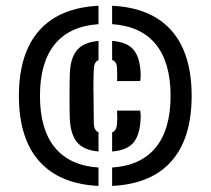

<svg xmlns="http://www.w3.org/2000/svg" viewBox="-20 -624 712 649"><path d="M43.9 -300Q43.9 -443.3 112.4 -520.7Q181 -598 313 -604.5V-542.3Q215.4 -535.8 165.2 -474.4Q115.1 -413.1 115.1 -300Q115.1 -186.9 165.2 -125.6Q215.4 -64.2 313 -57.7V4.5Q181 -2 112.4 -79.3Q43.9 -156.7 43.9 -300ZM216.1 -218.2Q215.5 -231.6 215.2 -253.4Q215 -275.1 215 -299.5Q215 -323.9 215.3 -345.2Q215.6 -366.4 216.1 -378.2Q218.9 -431 241.8 -456.3Q264.6 -481.5 313 -485.6V-420.9Q304.9 -417.4 301.3 -410Q297.6 -402.5 297.1 -389.9Q295.7 -362.3 295.8 -331.2Q296 -300 296.5 -268.4Q297 -236.8 297.1 -208.3Q297.3 -195.3 301.1 -187.9Q304.9 -180.6 313 -176.9V-112Q265 -116 242.4 -141Q219.7 -166.1 216.1 -218.2ZM359 4.5V-57.7Q456.1 -64.1 506.4 -125.4Q556.6 -186.7 556.6 -300Q556.6 -413.1 506.4 -474.5Q456.1 -535.9 359 -542.3V-604.5Q491.2 -598.1 559.5 -520.8Q627.8 -443.5 627.8 -300Q627.8 -156.5 559.6 -79.2Q491.3 -1.9 359 4.5ZM359 -111.9V-176.4Q367.1 -179.9 371.1 -187.6Q375.1 -195.2 375.6 -208.3Q376.5 -217.6 376.5 -226Q376.5 -234.4 375.5 -250.2H454Q455.1 -243.5 455.5 -235.6Q455.9 -227.6 455 -217.4Q451.8 -165.4 430 -140.7Q408.3 -115.9 359 -111.9ZM359 -485.8Q408.7 -481.8 430.2 -457.3Q451.8 -432.8 455 -382.3Q455.9 -373.1 455.4 -364.1Q455 -355.1 454 -350H375.5Q376.5 -358.7 376 -371Q375.6 -383.4 375.6 -390.8Q375.6 -403.5 371.8 -410.7Q368 -417.9 359 -421.4Z"/></svg>

Font: Big Shoulders Stencil Text SC Thin
Style: Regular
Weight: 100
Designer: Patric King
Foundry: XO Type Co
Version: Version 2.001